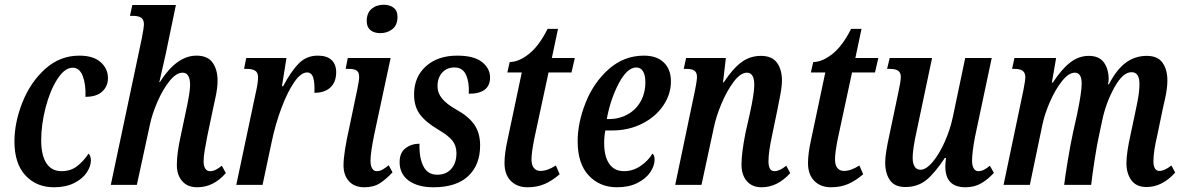

<svg xmlns="http://www.w3.org/2000/svg" viewBox="-20 -781 4995 811"><path d="M41 -184Q41 -263 74.5 -348Q108 -433 170.5 -489.5Q233 -546 315 -546Q374 -546 405 -518.5Q436 -491 436 -451Q436 -417 412 -394.5Q388 -372 341 -372Q343 -425 329.5 -460Q316 -495 287 -495Q253 -495 222 -446.5Q191 -398 172.5 -326Q154 -254 154 -189Q154 -125 176 -91.5Q198 -58 240 -58Q278 -58 305 -78.5Q332 -99 354 -132Q358 -129 361 -121Q364 -113 364 -104Q364 -79 346.5 -52.5Q329 -26 293.5 -8Q258 10 208 10Q134 10 87.5 -40Q41 -90 41 -184Z M727 -84Q727 -135 744 -210L763 -300Q783 -390 783 -422Q783 -474 751 -474Q724 -474 695.5 -438Q667 -402 645 -351Q623 -300 614 -258L558 0H448L579 -619Q588 -666 588 -677Q588 -698 576.5 -706Q565 -714 542 -714H529L539 -760H723L680 -553L653 -434H655Q726 -546 810 -546Q857 -546 878 -516.5Q899 -487 899 -440Q899 -409 890 -368.5Q881 -328 880 -322L856 -208Q850 -178 845 -148.5Q840 -119 840 -100Q840 -80 847 -69Q854 -58 867 -58Q879 -58 890.5 -63.5Q902 -69 917 -81L934 -50Q882 10 813 10Q772 10 749.5 -16Q727 -42 727 -84Z M1059 -383Q1070 -430 1070 -454Q1070 -475 1057.5 -482.5Q1045 -490 1025 -490H1011L1020 -536H1190L1171 -417H1176Q1210 -481 1242.5 -513.5Q1275 -546 1322 -546Q1361 -546 1380.5 -527.5Q1400 -509 1400 -476Q1400 -435 1376 -412Q1352 -389 1308 -389Q1310 -431 1303 -453Q1296 -475 1277 -475Q1251 -475 1222.5 -433.5Q1194 -392 1168.5 -324Q1143 -256 1127 -179L1089 0H978Z M1529 -692Q1529 -726 1549.5 -743.5Q1570 -761 1601 -761Q1626 -761 1642.5 -748.5Q1659 -736 1659 -710Q1659 -675 1637.5 -658Q1616 -641 1586 -641Q1560 -641 1544.5 -654Q1529 -667 1529 -692ZM1431 -83Q1431 -134 1456 -245L1489 -403Q1497 -440 1497 -456Q1497 -476 1486.5 -483Q1476 -490 1454 -490H1440L1449 -536H1630L1561 -214Q1545 -136 1545 -102Q1545 -81 1552 -69.5Q1559 -58 1571 -58Q1583 -58 1594.5 -64Q1606 -70 1622 -83L1638 -53Q1611 -24 1584.5 -7Q1558 10 1519 10Q1477 10 1454 -15.5Q1431 -41 1431 -83Z M1668 -96Q1668 -136 1693 -155Q1718 -174 1752 -174Q1750 -116 1768 -79.5Q1786 -43 1827 -43Q1864 -43 1886 -67.5Q1908 -92 1908 -134Q1908 -166 1890.5 -187.5Q1873 -209 1832 -233Q1779 -264 1754 -297.5Q1729 -331 1729 -382Q1729 -456 1779 -501Q1829 -546 1911 -546Q1982 -546 2016 -519Q2050 -492 2050 -454Q2050 -385 1960 -385Q1963 -431 1949 -463.5Q1935 -496 1900 -496Q1867 -496 1847.5 -474Q1828 -452 1828 -417Q1828 -388 1847.5 -364.5Q1867 -341 1906 -319Q1959 -290 1983.5 -254.5Q2008 -219 2008 -167Q2008 -84 1957.5 -37Q1907 10 1811 10Q1745 10 1706.5 -18Q1668 -46 1668 -96Z M2111 -92Q2111 -133 2124 -191L2184 -475H2123L2133 -519Q2171 -519 2214 -553Q2257 -587 2293 -659H2337L2311 -536H2408L2394 -475H2297L2237 -196Q2225 -136 2225 -108Q2225 -84 2235 -71.5Q2245 -59 2263 -59Q2292 -59 2328 -82L2344 -45Q2313 -18 2281 -4Q2249 10 2208 10Q2164 10 2137.5 -17Q2111 -44 2111 -92Z M2420 -184Q2420 -263 2454 -348Q2488 -433 2552 -489.5Q2616 -546 2700 -546Q2754 -546 2784 -517Q2814 -488 2814 -437Q2814 -383 2781.5 -335Q2749 -287 2692 -258.5Q2635 -230 2567 -230H2537Q2532 -207 2532 -177Q2532 -120 2553.5 -89Q2575 -58 2616 -58Q2653 -58 2685 -79.5Q2717 -101 2736 -132Q2745 -126 2745 -107Q2745 -81 2727 -54Q2709 -27 2673 -8.5Q2637 10 2586 10Q2513 10 2466.5 -40Q2420 -90 2420 -184ZM2552 -278Q2595 -278 2630.5 -297.5Q2666 -317 2686 -352.5Q2706 -388 2706 -434Q2706 -464 2696 -480Q2686 -496 2668 -496Q2629 -496 2593.5 -428.5Q2558 -361 2543 -278Z M3112 -86Q3112 -134 3129 -220L3147 -300Q3166 -386 3166 -422Q3166 -474 3135 -474Q3108 -474 3079 -435.5Q3050 -397 3027 -342Q3004 -287 2995 -241L2943 0H2832L2916 -401Q2924 -441 2924 -456Q2924 -475 2913 -482.5Q2902 -490 2880 -490H2868L2878 -536H3046L3034 -433H3037Q3075 -491 3111.5 -518Q3148 -545 3194 -545Q3241 -545 3262 -516Q3283 -487 3283 -440Q3283 -409 3269 -345L3264 -319L3241 -208Q3226 -138 3226 -100Q3226 -58 3251 -58Q3273 -58 3301 -81L3318 -50Q3264 10 3197 10Q3157 10 3134.5 -16Q3112 -42 3112 -86Z M3393 -92Q3393 -133 3406 -191L3466 -475H3405L3415 -519Q3453 -519 3496 -553Q3539 -587 3575 -659H3619L3593 -536H3690L3676 -475H3579L3519 -196Q3507 -136 3507 -108Q3507 -84 3517 -71.5Q3527 -59 3545 -59Q3574 -59 3610 -82L3626 -45Q3595 -18 3563 -4Q3531 10 3490 10Q3446 10 3419.5 -17Q3393 -44 3393 -92Z M3973 -78Q3973 -90 3976 -114H3971Q3929 -50 3892.5 -20.5Q3856 9 3804 9Q3759 9 3739 -20Q3719 -49 3719 -95Q3719 -131 3737 -212L3774 -388Q3785 -438 3785 -456Q3785 -474 3774 -482Q3763 -490 3739 -490H3727L3738 -536H3917L3854 -237Q3835 -153 3835 -115Q3835 -92 3843 -78Q3851 -64 3868 -64Q3892 -64 3920 -97.5Q3948 -131 3971 -183Q3994 -235 4005 -288L4057 -536H4169L4098 -201Q4086 -137 4086 -102Q4086 -81 4093 -69.5Q4100 -58 4112 -58Q4124 -58 4135.5 -63.5Q4147 -69 4161 -81L4178 -51Q4154 -24 4125 -7Q4096 10 4058 10Q3973 10 3973 -78Z M4738 -92Q4738 -136 4757 -220L4774 -300Q4776 -308 4784.5 -351Q4793 -394 4793 -426Q4793 -476 4760 -476Q4723 -477 4686.5 -410.5Q4650 -344 4635 -269L4621 -203Q4614 -172 4604 -108Q4594 -44 4589 0H4475Q4479 -35 4490.5 -104.5Q4502 -174 4513 -224L4530 -300Q4549 -392 4549 -428Q4549 -474 4520 -474Q4494 -474 4465.5 -438Q4437 -402 4414.5 -350Q4392 -298 4383 -254L4330 0H4219L4303 -401Q4311 -443 4311 -454Q4311 -474 4299.5 -482Q4288 -490 4267 -490H4255L4265 -536H4441L4423 -432H4427Q4465 -490 4501 -517.5Q4537 -545 4579 -545Q4623 -545 4643 -517Q4663 -489 4663 -446Q4663 -436 4660 -425H4664Q4696 -487 4735 -516Q4774 -545 4824 -545Q4870 -545 4890.5 -516Q4911 -487 4911 -441Q4911 -410 4902 -368Q4893 -326 4891 -319L4868 -208Q4852 -141 4852 -100Q4852 -80 4858.5 -69.5Q4865 -59 4877 -59Q4899 -59 4928 -82L4944 -52Q4889 9 4823 9Q4780 9 4759 -19.5Q4738 -48 4738 -92Z"/></svg>

Font: Noto Serif CondSemiBold
Style: Italic
Weight: 600
Width: 3
Italic angle: -12°
Designer: Monotype Design Team
Foundry: Monotype Imaging Inc.
Version: Version 1.001